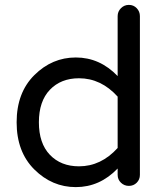

<svg xmlns="http://www.w3.org/2000/svg" viewBox="-20 -755 671 785"><path d="M290 -520Q388 -520 461 -444V-689Q461 -708 474.5 -721.5Q488 -735 507 -735Q526 -735 539 -721.5Q552 -708 552 -689V-40Q552 -21 539 -8Q526 5 507 5Q488 5 474.5 -8Q461 -21 461 -40V-66Q388 10 290 10Q193 10 120.5 -62Q48 -134 48 -255Q48 -376 120.5 -448Q193 -520 290 -520ZM303 -75Q393 -75 461 -150V-360Q393 -435 303 -435Q229 -435 184 -388Q139 -341 139 -255Q139 -169 184 -122Q229 -75 303 -75Z"/></svg>

Font: Varela Round
Style: Regular
Weight: 400
Designer: Joe Prince
Foundry: Joe Prince
Version: Version 1.000